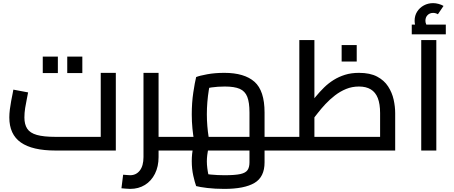

<svg xmlns="http://www.w3.org/2000/svg" viewBox="-20 -969 2923 1236"><path d="M337 0Q188 0 114 -52Q40 -104 40 -213Q40 -237.3 43.5 -265.3Q47 -293.4 52 -319.4Q57 -345.5 61 -365Q65 -384.5 66 -392L160.9 -374.1Q158.8 -359.7 152.8 -332.4Q146.8 -305.1 141.9 -273.2Q137.1 -241.4 137.1 -212.4Q137.1 -168.3 155.2 -140.6Q173.3 -112.8 217.2 -100.4Q261.1 -88 337 -88H628.5V-500H725.6V0ZM255.3 -498.8V-604.7H352.5V-498.8ZM412.9 -498.8V-604.7H510V-498.8Z M1000.8 0V-88H1112.7V0ZM817.8 247Q804.8 247 790.3 245.5Q775.8 244 761.8 243L772.7 155.7Q788 156.7 799 157.8Q810 159 817.8 159Q856.6 159 880.1 128.7Q903.7 98.3 903.7 42V-500H1000.8V42Q1000.8 103 977.5 149.5Q954.2 196 913 221.5Q871.8 247 817.8 247ZM1112.7 0V-88Q1125.5 -88 1129.1 -76.1Q1132.7 -64.2 1132.7 -44Q1132.7 -23.8 1129.1 -11.9Q1125.5 0 1112.7 0Z M1113 0V-88H1683.1L1586 0V-245Q1586 -309.6 1571.8 -345.8Q1557.5 -382.1 1523.3 -397.1Q1489 -412 1427.3 -412Q1381.8 -412 1341.4 -406.2Q1301 -400.3 1277.4 -391.2L1336.3 -450.6Q1330.1 -425.4 1324.2 -389.2Q1318.3 -352.9 1314.9 -312.6Q1311.6 -272.2 1311.6 -233.5Q1311.6 -195.3 1314.8 -156.9Q1318.1 -118.4 1322.9 -89Q1327.8 -59.5 1331.4 -46.1L1238.8 -20.1Q1234.6 -34.8 1228.9 -66.6Q1223.2 -98.3 1218.8 -141.8Q1214.5 -185.2 1214.5 -232.9Q1214.5 -308 1224.3 -373.3Q1234.1 -438.6 1242.7 -473Q1265.2 -482 1314.5 -491Q1363.7 -500 1424.4 -500Q1553.4 -500 1618.3 -442.5Q1683.1 -385 1683.1 -245V0ZM1424 247Q1363.4 247 1314.3 241.1Q1265.2 235.1 1242.7 228.9Q1234.1 205.7 1224.3 162.1Q1214.5 118.4 1214.5 68.5Q1214.5 20.6 1223.5 -18.8Q1232.6 -58.3 1238.8 -73.5L1327.8 -39Q1324.4 -31.6 1320.7 -12.7Q1316.9 6.2 1314.3 28.5Q1311.6 50.9 1311.6 69.6Q1311.6 90.5 1314.6 114Q1317.6 137.4 1322.4 159.4Q1327.3 181.3 1333.7 198.3L1268.7 143.8Q1292.9 150.4 1336.3 154.7Q1379.8 159 1425.5 159Q1492.9 159 1527.1 151.5Q1561.4 143.9 1573.7 125.7Q1586 107.5 1586 76.4V-88H1683.1V76.4Q1683.1 170.4 1618.1 208.7Q1553.1 247 1424 247ZM1683.1 0V-88H1795V0ZM1795 0V-88Q1807.8 -88 1811.4 -76.1Q1815 -64.2 1815 -44Q1815 -23.8 1811.4 -11.9Q1807.8 0 1795 0ZM1113 0Q1100.6 0 1096.8 -11.9Q1093 -23.8 1093 -44Q1093 -64.2 1096.8 -76.1Q1100.6 -88 1113 -88Z M1795 0V-88H2520.3L2426.9 -3.7V-241Q2426.9 -299.8 2412.1 -337.6Q2397.3 -375.3 2366.9 -393.7Q2336.5 -412 2290.6 -412Q2246.4 -412 2207.9 -396.2Q2169.5 -380.4 2136 -354.5Q2102.6 -328.6 2074.7 -298.7Q2046.8 -268.8 2024.9 -240.3Q2003.1 -211.9 1986.5 -191.2L1962 -285Q1987 -316 2012.5 -347Q2038 -378 2066 -405.5Q2094 -433 2127.5 -454Q2161 -475 2201 -487.5Q2241 -500 2291 -500Q2362 -500 2407.5 -476Q2453 -452 2478.5 -412.5Q2504 -373 2514 -328Q2524 -283 2524 -241V0ZM1906.9 -88V-711.2H2004V-88ZM1795 0Q1782.6 0 1778.8 -11.9Q1775 -23.8 1775 -44Q1775 -64.2 1778.8 -76.1Q1782.6 -88 1795 -88ZM2179.3 -573V-678.8H2276.4V-573Z M2691.7 0V-711.2H2788.8V0ZM2685.5 -749.2Q2667.5 -771.1 2658.3 -791.9Q2649.1 -812.8 2649.1 -835.7Q2649.1 -868.3 2665.2 -893.9Q2681.4 -919.5 2708.6 -934.2Q2735.8 -948.8 2768 -948.8Q2785 -948.8 2803.6 -943.8Q2822.1 -938.7 2835.2 -930.8L2799 -877.3Q2784.1 -886 2768.4 -886Q2746.6 -886 2732.6 -871.8Q2718.6 -857.7 2718.6 -835.3Q2718.6 -813.2 2737.8 -791ZM2630.7 -747.9V-810.8H2849.9V-747.9Z"/></svg>

Font: TitilliumWeb ExtraLight
Style: Regular
Weight: 400
Designer: Mohamed Gaber, Accademia di Belle Arti di Urbino and others
Foundry: Kief Type Foundry, Accademia di Belle Arti di Urbino and others
Version: Version 3.000; ttfautohint (v1.8.2)